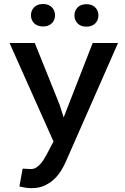

<svg xmlns="http://www.w3.org/2000/svg" viewBox="-20 -748 640 981"><path d="M285.2 -211.4 305.2 -147.9 453.6 -528.3H583L315.4 80.1Q306.6 100.1 292.5 123.3Q278.3 146.5 257.6 166.5Q236.8 186.5 208 200Q179.2 213.4 140.6 213.4Q124.5 213.4 108.2 210.7Q91.8 208 79.1 204.6L95.7 113.8Q99.1 113.8 105 114Q110.8 114.3 117.2 114.7Q123.5 115.2 129.2 115.5Q134.8 115.7 138.2 115.7Q155.3 115.7 168.7 105.7Q182.1 95.7 192.4 82.8Q202.6 69.8 209.2 57.4Q215.8 44.9 218.8 40.5L253.4 -24.9L28.8 -528.3H157.7ZM138.2 -669.9Q138.2 -694.3 154.5 -710.9Q170.9 -727.5 199.7 -727.5Q228.5 -727.5 244.9 -710.9Q261.2 -694.3 261.2 -669.9Q261.2 -645.5 244.9 -629.2Q228.5 -612.8 199.7 -612.8Q170.9 -612.8 154.5 -629.2Q138.2 -645.5 138.2 -669.9ZM360.4 -669.4Q360.4 -693.8 376.5 -710.2Q392.6 -726.6 421.4 -726.6Q450.2 -726.6 466.6 -710.2Q482.9 -693.8 482.9 -669.4Q482.9 -645 466.6 -628.4Q450.2 -611.8 421.4 -611.8Q392.6 -611.8 376.5 -628.4Q360.4 -645 360.4 -669.4Z"/></svg>

Font: TypoPRO Roboto Mono
Style: Regular
Weight: 500
Designer: Google
Version: Version 2.000986; 2015; ttfautohint (v1.3)